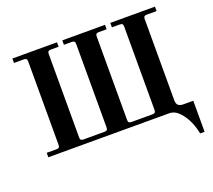

<svg xmlns="http://www.w3.org/2000/svg" viewBox="-147 -906 1442 1301"><g transform="rotate(-20 574.0 -256.0)"><path d="M62 0H933C971 0 1001 21 1035 72C1072 128 1084 200 1084 200H1116V-24H1049C1014 -24 996 -34 996 -72V-656C996 -674 1002 -680 1020 -680H1090V-712H768V-680H824C842 -680 848 -674 848 -656V-56C848 -38 842 -32 824 -32H674C656 -32 650 -38 650 -56V-656C650 -674 656 -680 674 -680H730V-712H422V-680H478C496 -680 502 -674 502 -656V-56C502 -38 496 -32 478 -32H328C310 -32 304 -38 304 -56V-656C304 -674 310 -680 328 -680H384V-712H62V-680H132C150 -680 156 -674 156 -656V-56C156 -38 150 -32 132 -32H62Z"/></g></svg>

Font: Old Standard
Style: Bold
Weight: 700
Designer: Alexey Kryukov <alexios@thessalonica.org.ru>
Version: Version 2.0.2